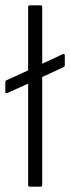

<svg xmlns="http://www.w3.org/2000/svg" viewBox="-21 -703 264 723"><path d="M91 0Q85 0 85 -7V-388L7 -353Q-1 -349 -1 -357V-394Q-1 -399 4 -401L85 -438V-676Q85 -683 91 -683H131Q138 -683 138 -676V-463L215 -499Q223 -502 223 -494V-458Q223 -452 218 -450L138 -413V-7Q138 0 131 0Z"/></svg>

Font: Sofia Sans Light
Style: Regular
Weight: 300
Designer: Botio Nikoltchev, Ani Petrova
Foundry: lettersoup
Version: Version 4.100; ttfautohint (v1.8.3)